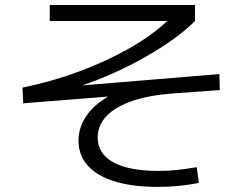

<svg xmlns="http://www.w3.org/2000/svg" viewBox="-20 -729 978 763"><path d="M292 -169.9Q292 -222.2 322.3 -267.1Q352.5 -312 409.7 -345.2L72.3 -318.4L69.3 -380.9Q183.1 -403.8 292.7 -444.3Q402.3 -484.9 493.7 -536.9Q585 -588.9 644.5 -645.5H177.7V-709H754.9V-645.5Q684.6 -575.2 561.5 -504.9Q438.5 -434.6 307.1 -389.6L851.6 -434.6L853.5 -371.1L664.1 -357.4Q569.8 -350.1 503.4 -326.9Q437 -303.7 402.6 -267.1Q368.2 -230.5 368.2 -182.6Q368.2 -118.2 430.2 -84Q492.2 -49.8 610.4 -49.8Q645.5 -49.8 679.7 -53.2Q713.9 -56.6 761.7 -64.5L770.5 -2Q726.1 6.3 687.3 10Q648.4 13.7 606.4 13.7Q507.3 13.7 436.8 -7.8Q366.2 -29.3 329.1 -70.6Q292 -111.8 292 -169.9Z"/></svg>

Font: Pretendard JP
Style: Regular
Weight: 400
Designer: Base glyphs from Inter by Rasmus Andersson; Hangeul glyphs from Noto Sans CJK(Source Han Sans) by Jang Soo-young and Kan
Foundry: Kil Hyung-jin
Version: Version 1.309